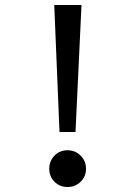

<svg xmlns="http://www.w3.org/2000/svg" viewBox="-20 -747 540 768"><path d="M197 -727H306L282 -219H218ZM177 -72Q177 -41 198 -20Q219 1 250 1Q281 1 302.5 -20Q324 -41 324 -72Q324 -103 302.5 -124.5Q281 -146 250 -146Q219 -146 198 -124.5Q177 -103 177 -72Z"/></svg>

Font: D2Coding
Style: Regular
Weight: 400
Monospace: yes
Designer: Yong-Rak Park; Jeong-Hwan Yoon; Sang-Min Lee;
Foundry: NHN Corporation
Version: Version 1.3.2; Build 20180524